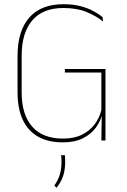

<svg xmlns="http://www.w3.org/2000/svg" viewBox="-20 -668 602 913"><path d="M278.5 9Q208.5 9 160.5 -18.5Q112.5 -46 88 -99Q63.5 -152 63.5 -228V-403Q63.5 -520.5 119 -584.2Q174.5 -648 282 -648Q327 -648 362.5 -638.8Q398 -629.5 424.2 -615.2Q450.5 -601 467.5 -586.5L470.5 -565.5Q438.5 -591.5 392 -610.8Q345.5 -630 281.5 -630Q184 -630 133.5 -571Q83 -512 83 -403V-228.5Q83 -123 133 -66Q183 -9 280 -9Q332.5 -9 369.8 -27.5Q407 -46 430 -76.8Q453 -107.5 462 -144.5V-333L470 -323H288.5V-340H481.5V-123.5L466 -124.5Q458 -91.5 435.5 -60.8Q413 -30 374.2 -10.5Q335.5 9 278.5 9ZM464 -132.5H481.5V0H462ZM288.5 70Q289 75 289.5 83Q290 91 290 101Q290 136.5 281 166.2Q272 196 248.5 225L238.5 214Q256.5 189 264.5 161.5Q272.5 134 272.5 101.5Q272.5 93 272 85.2Q271.5 77.5 270.5 70Z"/></svg>

Font: Anek Latin Medium Thin
Style: Regular
Weight: 250
Version: Version 1.003